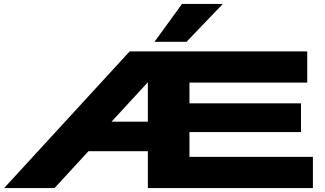

<svg xmlns="http://www.w3.org/2000/svg" viewBox="-20 -963 1665 983"><path d="M1 0 644 -700H1553V-540H950V-434H1521V-287H950V-160H1582V0H737V-189H433L259 0ZM551 -340H737V-542ZM771 -749 912 -943H1121L935 -749Z"/></svg>

Font: Georama ExtraExtended
Style: Bold
Weight: 700
Width: 8
Designer: Jean-Baptiste Levee
Foundry: Production Type
Version: Version 1.000